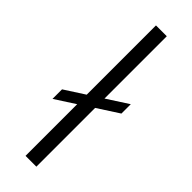

<svg xmlns="http://www.w3.org/2000/svg" viewBox="-270 -824 841 841"><g transform="rotate(45 150.5 -404.0)"><path d="M25 -319 118 -379V-808H185V-422L284 -486V-428L185 -364V0H118V-320L25 -260Z"/></g></svg>

Font: Encode Sans Normal
Style: Light
Weight: 300
Designer: Pablo Impallari, Andres Torresi
Foundry: Pablo Impallari, Andres Torresi
Version: Version 1.000; ttfautohint (v1.00) -l 8 -r 50 -G 200 -x 14 -